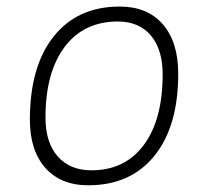

<svg xmlns="http://www.w3.org/2000/svg" viewBox="-20 -547 626 577"><path d="M245.1 9.8Q162.6 9.8 116.2 -42.5Q69.8 -94.7 69.8 -187.5Q69.8 -347.7 141.4 -437.5Q212.9 -527.3 339.8 -527.3Q422.9 -527.3 469.2 -474.1Q515.6 -420.9 515.6 -325.2Q515.6 -167.5 444.1 -78.9Q372.6 9.8 245.1 9.8ZM254.9 -35.2Q355.5 -35.2 412.1 -111.3Q468.8 -187.5 468.8 -323.7Q468.8 -398.4 433.3 -440.4Q397.9 -482.4 334 -482.4Q231.9 -482.4 174.3 -406Q116.7 -329.6 116.7 -193.8Q116.7 -119.1 153.3 -77.1Q189.9 -35.2 254.9 -35.2Z"/></svg>

Font: Cascadia Mono NF ExtraLight
Style: Italic
Weight: 200
Italic angle: -10°
Monospace: yes
Designer: Aaron Bell
Foundry: Saja Typeworks
Version: Version 2404.023; ttfautohint (v1.8.4)